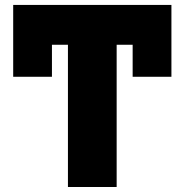

<svg xmlns="http://www.w3.org/2000/svg" viewBox="-20 -747 722 767"><path d="M664.8 -727.3V-440.3H509.9V-568.2H446V0H251.4V-568.2H187.5V-440.3H32.7V-727.3Z"/></svg>

Font: Karasuma Gothic
Style: Black
Weight: 900
Designer: Rasmus Andersson / Ryoko Nishizuka
Foundry: Genbu
Version: Version 1.00